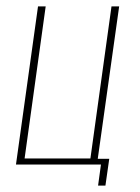

<svg xmlns="http://www.w3.org/2000/svg" viewBox="-20 -515 438 601"><path d="M287 66 296 0H30L99 -495H123L57 -19H263L329 -495H353L286 -18H322L310 66Z"/></svg>

Font: Alumni Sans SC Thin
Style: Italic
Weight: 100
Italic angle: -8°
Designer: Robert E. Leuschke
Foundry: Robert E. Leuschke
Version: Version 1.016